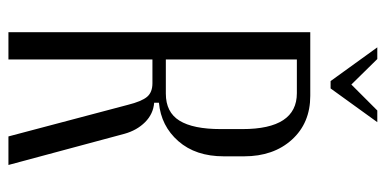

<svg xmlns="http://www.w3.org/2000/svg" viewBox="-244 -648 893 444"><g transform="rotate(90 202.0 -426.5)"><path d="M202 -698Q265 -698 303.5 -655.5Q342 -613 342 -545V-498Q342 -433 307 -393Q272 -353 218 -348V-337Q244 -335 263 -316Q282 -297 290 -268L362 0H296L223 -276Q215 -308 204.5 -320.5Q194 -333 173 -333H118V0H55V-698ZM279 -541Q279 -667 196 -667H118V-364H197Q240 -364 259.5 -395.5Q279 -427 279 -491ZM117 -853 176 -793 236 -853H263L185 -745H168L90 -853Z"/></g></svg>

Font: Moniqa Paragraph
Style: Regular
Weight: 400
Designer: Rajesh Rajput
Foundry: Rajesh Rajput
Version: Version 1.000